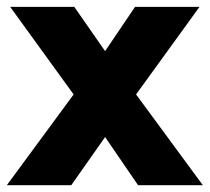

<svg xmlns="http://www.w3.org/2000/svg" viewBox="-23 -543 615 563"><path d="M192.9 -266.1 6.8 -522.9H194.8L285.2 -393.1L373 -522.9H562L376 -266.1L571.8 0H381.8L285.2 -141.1L186 0H-2.9Z"/></svg>

Font: LT Superior Black
Style: Regular
Weight: 900
Designer: Daniel Lyons
Foundry: LyonsType
Version: Version 2.005